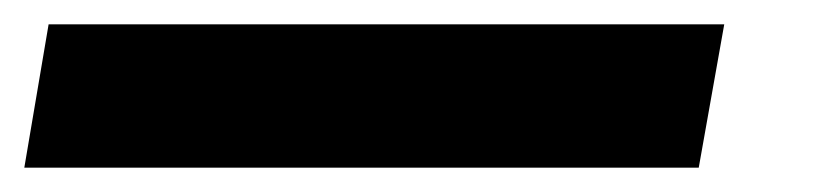

<svg xmlns="http://www.w3.org/2000/svg" viewBox="-97 42 673 158"><path d="M-77 180H478L499 62H-57Z"/></svg>

Font: Archivo Black
Style: Italic
Weight: 900
Italic angle: -10°
Designer: Hector Gatti
Foundry: Omnibus-Type
Version: Version 2.001